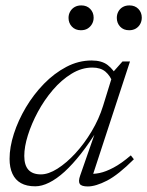

<svg xmlns="http://www.w3.org/2000/svg" viewBox="-20 -662 531 692"><path d="M269 -29.5 327.5 -197.5H333.5Q302.5 -147 272 -108.2Q241.5 -69.5 212.8 -43.2Q184 -17 157.2 -3.8Q130.5 9.5 107 9.5Q76 9.5 55.5 -2Q35 -13.5 24.8 -35.8Q14.5 -58 14.5 -89.5Q14.5 -131.5 30 -179.8Q45.5 -228 73.2 -274.8Q101 -321.5 138.2 -359.8Q175.5 -398 219.2 -421Q263 -444 310 -444Q347 -444 368.2 -427.5Q389.5 -411 404 -382.5L387 -363Q377.5 -389 360 -403.8Q342.5 -418.5 313 -418.5Q274 -418.5 237.8 -396.2Q201.5 -374 170.5 -337.8Q139.5 -301.5 116.5 -258.8Q93.5 -216 80.5 -174.5Q67.5 -133 67.5 -100Q67.5 -66.5 82.5 -50Q97.5 -33.5 127.5 -33.5Q154.5 -33.5 187 -54Q219.5 -74.5 251.8 -109.5Q284 -144.5 310.5 -189Q337 -233.5 351.5 -280.5L390 -405L421.5 -440.5H448.5L311 -20.5L300 -36Q317 -34 339 -38.5Q361 -43 389 -57.8Q417 -72.5 451.5 -102L462.5 -88Q406.5 -32 365.8 -11Q325 10 296.5 10Q273.5 10 267.5 0.8Q261.5 -8.5 269 -29.5ZM271.5 -553Q251.5 -553 239.2 -566Q227 -579 227 -597.5Q227 -610 232.8 -620.2Q238.5 -630.5 248.8 -636.5Q259 -642.5 273 -642.5Q293 -642.5 305.2 -629.8Q317.5 -617 317.5 -598.5Q317.5 -586 311.8 -575.8Q306 -565.5 296 -559.2Q286 -553 271.5 -553ZM445.5 -553Q425 -553 413 -566Q401 -579 401 -597.5Q401 -610 406.5 -620.2Q412 -630.5 422.2 -636.5Q432.5 -642.5 446.5 -642.5Q466.5 -642.5 478.8 -629.8Q491 -617 491 -598.5Q491 -586 485.5 -575.8Q480 -565.5 469.8 -559.2Q459.5 -553 445.5 -553Z"/></svg>

Font: Newsreader 16pt 16pt Light
Style: Italic
Weight: 300
Italic angle: -17°
Version: Version 1.003